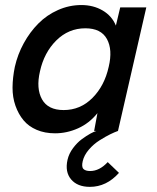

<svg xmlns="http://www.w3.org/2000/svg" viewBox="-20 -517 618 758"><path d="M335.9 158.2Q372.6 158.2 405.3 123L449.7 165.5Q400.4 220.7 335 220.7Q285.6 220.7 260.7 191.2Q235.8 161.6 246.6 113.8Q252 89.8 268.1 68.1Q284.2 46.4 302.7 32.7Q321.3 19 336.4 10.7Q351.6 2.4 360.4 0H351.6L364.7 -70.3Q332.5 -30.3 288.3 -10.5Q244.1 9.3 197.3 9.3Q156.7 9.3 124.8 -4.4Q92.8 -18.1 72.8 -42.2Q52.7 -66.4 41 -99.6Q29.3 -132.8 29.5 -171.6Q29.8 -210.4 38.6 -253.4Q49.8 -302.7 74 -346.7Q98.1 -390.6 131.6 -424.3Q165 -458 209.2 -477.5Q253.4 -497.1 301.3 -497.1Q348.6 -497.1 385.3 -475.6Q421.9 -454.1 437.5 -416L454.6 -487.8H557.6L445.8 0Q433.1 4.4 415 13.2Q397 22 373.3 36.9Q349.6 51.8 330.8 73.7Q312 95.7 306.6 119.1Q301.3 141.6 309.3 149.9Q317.4 158.2 335.9 158.2ZM231.4 -82.5Q297.4 -82.5 345 -130.4Q392.6 -178.2 409.2 -253.4Q425.3 -320.8 402.1 -363Q378.9 -405.3 316.9 -405.3Q250.5 -405.3 202.1 -357.2Q153.8 -309.1 137.7 -234.9Q122.1 -167.5 145.8 -125Q169.4 -82.5 231.4 -82.5Z"/></svg>

Font: HK Grotesk SmBold Legacy Italic
Style: Regular
Weight: 600
Italic angle: -13°
Designer: Alfredo Marco Pradil
Foundry: Hanken Design Co.
Version: Version 2.022;PS 002.022;hotconv 1.0.88;makeotf.lib2.5.64775